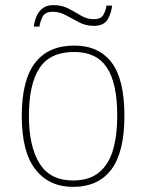

<svg xmlns="http://www.w3.org/2000/svg" viewBox="-20 -720 571 750"><path d="M265 10Q172 10 118.5 -58Q65 -126 65 -267Q65 -407 117 -474.5Q169 -542 270 -542Q365 -542 415.5 -476.5Q466 -411 466 -267Q466 -126 415 -58Q364 10 265 10ZM265 -15Q329 -15 367 -46.5Q405 -78 421.5 -134.5Q438 -191 438 -267Q438 -395 397.5 -456Q357 -517 270 -517Q176 -517 134.5 -454.5Q93 -392 93 -267Q93 -148 134.5 -81.5Q176 -15 265 -15ZM346 -619Q315 -619 288.5 -633Q262 -647 237.5 -660.5Q213 -674 186 -674Q156 -674 146.5 -655Q137 -636 134 -616H112Q114 -634 121.5 -653.5Q129 -673 145 -686.5Q161 -700 188 -700Q222 -700 247.5 -686.5Q273 -673 296.5 -659Q320 -645 346 -645Q374 -645 383.5 -661.5Q393 -678 396 -698H418Q415 -669 400.5 -644Q386 -619 346 -619Z"/></svg>

Font: Noto Serif Telugu Thin
Style: Regular
Weight: 100
Designer: Jelle Bosma - Monotype Design Team
Foundry: Monotype Imaging Inc.
Version: Version 2.005; ttfautohint (v1.8.4.7-5d5b)